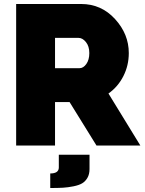

<svg xmlns="http://www.w3.org/2000/svg" viewBox="-20 -730 726 963"><path d="M256 0H61V-710H387Q488 -710 557 -634.5Q626 -559 626 -464Q626 -402 599 -348.5Q572 -295 524 -261L684 0H464L329 -218H256ZM256 -540V-388H379Q398 -388 413 -409Q428 -430 428 -464Q428 -498 411 -519Q394 -540 374 -540ZM232 213V140Q275 140 275 110V46H429V118Q429 144 418.5 162Q408 180 392 189.5Q376 199 348.5 204.5Q321 210 296 211.5Q271 213 232 213Z"/></svg>

Font: Raleway
Style: Heavy
Weight: 900
Designer: Matt McInerney, Pablo Impallari, Rodrigo Fuenzalida
Foundry: Matt McInerney, Pablo Impallari, Rodrigo Fuenzalida
Version: Version 2.001